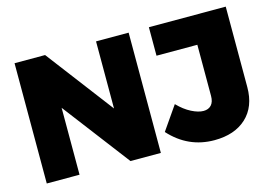

<svg xmlns="http://www.w3.org/2000/svg" viewBox="-94 -887 1525 1081"><g transform="rotate(-15 669.0 -346.0)"><path d="M534 -701H724V0H547L250 -390V0H59V-701H237L534 -310ZM1035 9Q882 9 776 -108L871 -245Q909 -206 948.5 -186Q988 -166 1018 -166Q1047 -166 1063.5 -184Q1080 -202 1080 -237V-535H842V-701H1290V-232Q1290 -118 1221.5 -54.5Q1153 9 1035 9Z"/></g></svg>

Font: Gontserrat ExtraBold
Style: Regular
Weight: 800
Designer: Julieta Ulanovsky
Foundry: Julieta Ulanovsky
Version: Version 6.001